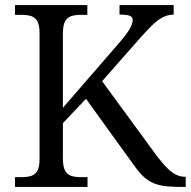

<svg xmlns="http://www.w3.org/2000/svg" viewBox="-20 -734 749 754"><path d="M39 0V-38.3H65.3Q86.7 -38.3 102.2 -43.2Q117.7 -48 126.5 -63Q135.3 -78 135.3 -109.3V-604Q135.3 -635.3 126.5 -650.7Q117.7 -666 102.2 -670.8Q86.7 -675.7 65.3 -675.7H39V-714H323V-675.7H297Q275.3 -675.7 259.5 -670.5Q243.7 -665.3 235.3 -649.7Q227 -634 227 -601V-310.7L444 -561Q477.3 -599.3 489.2 -620Q501 -640.7 501 -655.3Q501 -668.3 488.3 -672.5Q475.7 -676.7 449.3 -676.7V-714H662V-676.7Q637.7 -676.3 617.5 -665.3Q597.3 -654.3 576.7 -634Q556 -613.7 530.3 -584.7L381 -415.3L597.3 -119.7Q619.3 -91 637.5 -73.2Q655.7 -55.3 672.3 -47.5Q689 -39.7 707.3 -39.7H709.3V0H691.3Q649 0 621 -4.3Q593 -8.7 573.2 -19.3Q553.3 -30 536.2 -47.8Q519 -65.7 499.3 -94.3L317.7 -346L227 -250.3V-113Q227 -80 235.3 -64.3Q243.7 -48.7 259.5 -43.5Q275.3 -38.3 297 -38.3H323.7V0Z"/></svg>

Font: Noto Serif Hentaigana ExtraLight
Style: Regular
Weight: 200
Designer: Kazuhiro Yamada
Foundry: nipponia
Version: Version 1.000